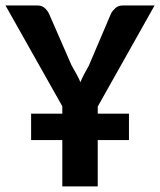

<svg xmlns="http://www.w3.org/2000/svg" viewBox="-27 -668 574 688"><path d="M196.3 -260.7V-287.1L-7.3 -648.4H106.4Q122.1 -648.4 131.6 -640.6Q141.1 -632.8 147.9 -620.6L229.5 -433.6Q239.7 -416 247.6 -401.6Q255.4 -387.2 261.2 -373.5Q266.6 -387.2 274.2 -401.6Q281.7 -416 291.5 -433.1L371.1 -620.1Q376.5 -629.9 386.7 -639.2Q397 -648.4 413.1 -648.4H526.9L323.2 -286.1V-260.7H435.1V-166H323.2V0H196.3V-166H84.5V-260.7Z"/></svg>

Font: Carlito
Style: Bold
Weight: 700
Designer: Lukasz Dziedzic
Foundry: tyPoland Lukasz Dziedzic
Version: Version 1.104